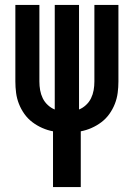

<svg xmlns="http://www.w3.org/2000/svg" viewBox="-20 -755 540 775"><path d="M194 0V-225Q172 -229 150.5 -238.5Q129 -248 110.5 -262Q92 -276 78.5 -295Q65 -314 56.5 -335.5Q48 -357 45 -380Q42 -403 42 -426V-735H139V-426Q139 -408 142 -391Q145 -374 152.5 -358.5Q160 -343 173 -331Q186 -319 201 -313V-735H299V-313Q314 -319 327 -331Q340 -343 347.5 -358.5Q355 -374 358 -391Q361 -408 361 -426V-735H458V-426Q458 -403 455 -380Q452 -357 443.5 -335.5Q435 -314 421.5 -295Q408 -276 389.5 -262Q371 -248 349.5 -238.5Q328 -229 306 -225V0Z"/></svg>

Font: Iosevka Term Curly
Style: Bold
Weight: 700
Designer: Belleve Invis
Foundry: Belleve Invis
Version: Version 32.3.0